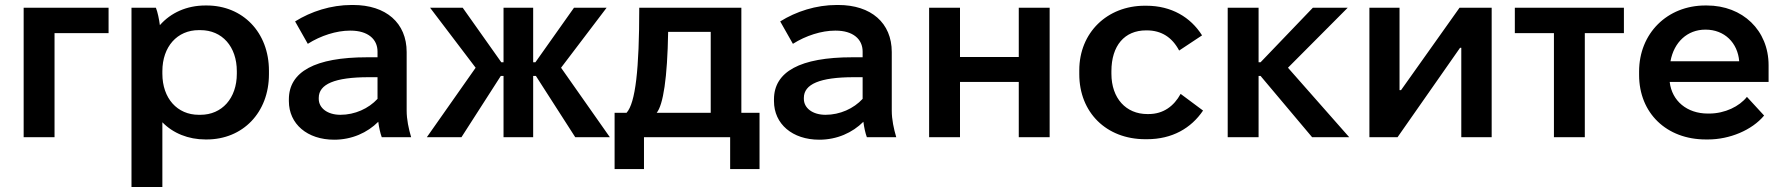

<svg xmlns="http://www.w3.org/2000/svg" viewBox="-20 -551 7168 771"><path d="M75 0H199V-418H416V-520H75Z M508 200H632V-60C675 -16 736 9 805 9H810C955 9 1060 -99 1060 -253V-267C1060 -421 955 -529 810 -529H805C730 -529 666 -500 622 -450C619 -473 613 -503 606 -520H508ZM778 -90C692 -90 632 -156 632 -255V-265C632 -364 692 -430 778 -430H785C872 -430 931 -364 931 -265V-255C931 -156 871 -90 785 -90Z M1322 10C1393 10 1455 -18 1499 -62C1502 -39 1507 -16 1513 0H1631C1621 -34 1613 -71 1613 -107V-342C1613 -459 1530 -531 1398 -531H1392C1309 -531 1229 -505 1165 -465L1216 -375C1268 -408 1331 -428 1385 -428H1388C1457 -428 1496 -394 1496 -344V-321H1454C1245 -321 1140 -263 1140 -152V-145C1140 -53 1214 10 1322 10ZM1347 -90C1295 -90 1260 -117 1260 -154V-158C1260 -213 1324 -241 1461 -241H1496V-154C1460 -115 1405 -90 1347 -90Z M2002 0H2121V-246H2132L2290 0H2429L2233 -279L2416 -520H2285L2130 -301H2121V-520H2002V-301H1993L1838 -520H1707L1890 -279L1694 0H1833L1991 -246H2002Z M2448 128H2566V0H2912V128H3030V-98H2957V-520H2547C2547 -273 2532 -138 2496 -98H2448ZM2617 -98C2643 -130 2660 -237 2663 -423H2834V-98Z M3270 10C3341 10 3403 -18 3447 -62C3450 -39 3455 -16 3461 0H3579C3569 -34 3561 -71 3561 -107V-342C3561 -459 3478 -531 3346 -531H3340C3257 -531 3177 -505 3113 -465L3164 -375C3216 -408 3279 -428 3333 -428H3336C3405 -428 3444 -394 3444 -344V-321H3402C3193 -321 3088 -263 3088 -152V-145C3088 -53 3162 10 3270 10ZM3295 -90C3243 -90 3208 -117 3208 -154V-158C3208 -213 3272 -241 3409 -241H3444V-154C3408 -115 3353 -90 3295 -90Z M3711 0H3835V-222H4071V0H4195V-520H4071V-322H3835V-520H3711Z M4579 8H4586C4687 8 4763 -36 4811 -107L4721 -174C4694 -125 4652 -93 4592 -93H4587C4502 -93 4443 -156 4443 -255V-265C4443 -368 4496 -429 4582 -429H4585C4644 -429 4687 -401 4715 -348L4807 -409C4761 -482 4684 -528 4583 -528H4577C4426 -528 4314 -420 4314 -269V-253C4314 -100 4422 8 4579 8Z M4910 0H5034V-246H5042L5249 0H5398L5152 -279L5392 -520H5252L5042 -301H5034V-520H4910Z M5479 0H5592L5843 -359H5848V0H5970V-520H5841L5606 -189H5600V-520H5479Z M6220 0H6344V-418H6501V-520H6063V-418H6220Z M6830 9H6839C6925 9 7015 -28 7064 -87L6995 -162C6965 -124 6907 -95 6843 -95H6838C6754 -95 6694 -146 6685 -221V-222H7082V-289C7082 -429 6978 -529 6834 -529H6828C6675 -529 6562 -417 6562 -264V-250C6562 -97 6672 9 6830 9ZM6688 -305C6702 -382 6756 -432 6828 -432H6829C6905 -432 6958 -379 6964 -305Z"/></svg>

Font: Fixel Display SemiBold
Style: Regular
Weight: 600
Designer: AlfaBravo + MacPaw
Foundry: Kyrylo Tkachov, Marchela Mozhyna, Serhii Makarenko, Maria Weinstein, Zakhar Kryvoshyya
Version: Version 1.211